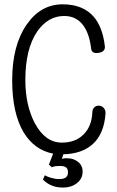

<svg xmlns="http://www.w3.org/2000/svg" viewBox="-20 -722 540 884"><path d="M205.1 36.1 218.8 47.9Q225.6 44.9 237.3 43Q247.1 42 254.9 42Q274.4 42 283.2 47.9Q293 54.7 293 71.3Q293 87.9 283.2 94.7Q273.4 102.5 252.9 102.5Q234.4 102.5 214.8 96.7Q198.2 91.8 186.5 85L177.7 104.5Q192.4 120.1 210.9 128.9Q236.3 141.6 270.5 141.6Q307.6 141.6 333 122.1Q360.4 101.6 360.4 68.4Q360.4 38.1 336.9 21.5Q317.4 6.8 291 6.8Q283.2 6.8 276.4 6.8Q268.6 7.8 264.6 9.8L271.5 -11.7Q358.4 -13.7 408.2 -59.6Q459 -106.4 465.8 -198.2Q466.8 -215.8 457 -225.6Q449.2 -234.4 436.5 -235.4Q423.8 -236.3 415 -228.5Q405.3 -219.7 405.3 -205.1Q402.3 -139.6 364.3 -102.5Q327.1 -65.4 264.6 -65.4Q188.5 -65.4 140.6 -154.3Q96.7 -237.3 96.7 -353.5Q96.7 -497.1 151.4 -577.1Q201.2 -648.4 275.4 -648.4Q327.1 -648.4 358.4 -611.3Q390.6 -573.2 399.4 -500Q401.4 -473.6 433.6 -478.5Q464.8 -483.4 462.9 -507.8Q453.1 -596.7 411.1 -645.5Q361.3 -702.1 268.6 -702.1Q167 -702.1 102.5 -608.4Q36.1 -512.7 36.1 -352.5Q36.1 -201.2 88.9 -112.3Q138.7 -31.2 224.6 -14.6Z"/></svg>

Font: GulimChe
Style: Regular
Weight: 400
Monospace: yes
Version: Version 2.21